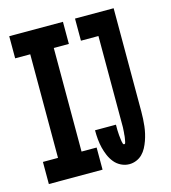

<svg xmlns="http://www.w3.org/2000/svg" viewBox="-110 -824 821 922"><g transform="rotate(-15 300.0 -363.5)"><path d="M420 8Q399 8 379.5 -1.5Q360 -11 346.5 -27.5Q333 -44 324.5 -64Q316 -84 311 -104.5Q306 -125 304 -146.5Q302 -168 302 -190V-192H406V-191Q406 -187 406 -182.5Q406 -178 406 -173.5Q406 -169 406 -165Q406 -161 406.5 -156.5Q407 -152 407 -147.5Q407 -143 407.5 -139Q408 -135 408.5 -130.5Q409 -126 409.5 -121.5Q410 -117 410.5 -113Q411 -109 412 -104.5Q413 -100 414.5 -95.5Q416 -91 420 -91Q425 -91 426 -95.5Q427 -100 428 -104Q429 -108 429.5 -112.5Q430 -117 431 -121Q432 -125 432 -129Q432 -133 432.5 -137.5Q433 -142 433.5 -146Q434 -150 434 -154Q434 -158 434.5 -162.5Q435 -167 435 -171Q435 -175 435 -179Q435 -183 435 -187.5Q435 -192 435 -196Q435 -200 435 -204Q435 -208 435 -212.5Q435 -217 435 -221V-625H348V-735H540V-221Q540 -203 539 -185Q538 -167 536 -149.5Q534 -132 530 -114.5Q526 -97 520 -80Q514 -63 505.5 -47Q497 -31 484.5 -18.5Q472 -6 455 1Q438 8 420 8ZM21 0V-110H96V-625H21V-735H288V-625H213V-110H288V0Z"/></g></svg>

Font: Iosevka HT Extrabold Extended
Style: Regular
Weight: 800
Width: 7
Monospace: yes
Designer: Belleve Invis
Foundry: Belleve Invis
Version: Version 32.3.0; ttfautohint (v1.8.4)